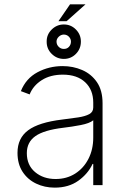

<svg xmlns="http://www.w3.org/2000/svg" viewBox="-20 -861 589 893"><path d="M234.4 11.7Q187.5 11.7 148.1 -7.1Q108.7 -25.9 85 -62.1Q61.4 -98.4 61.4 -150.2Q61.4 -218.4 111 -255.1Q160.5 -291.9 269.5 -305Q311.1 -310 343.8 -315Q376.4 -320 395.1 -330.1Q413.7 -340.2 413.7 -361.2V-383.9Q413.7 -443.2 376.1 -478.5Q338.4 -513.8 272.4 -513.8Q214.1 -513.8 174 -488.1Q133.9 -462.4 117.9 -421.9L77.1 -437.1Q100.5 -496.1 154.3 -524.9Q208.1 -553.6 271.3 -553.6Q320 -553.6 362.2 -535.3Q404.5 -517 430.8 -478.9Q457 -440.7 457 -381V0H413.7V-98.4H410.5Q389.2 -52.6 344.3 -20.4Q299.4 11.7 234.4 11.7ZM238.6 -28.4Q289.8 -28.4 329.4 -53.4Q369 -78.5 391.3 -122.2Q413.7 -165.8 413.7 -221.2V-301.5Q396.7 -287.3 355.3 -279.3Q313.9 -271.3 273.8 -266.7Q184.3 -256 144.5 -227.8Q104.8 -199.6 104.8 -148.8Q104.8 -93 143.1 -60.7Q181.5 -28.4 238.6 -28.4ZM277 -587Q244.3 -587 220.5 -610.4Q196.7 -633.9 197.1 -667.6Q196.7 -700.3 220.5 -723.7Q244.3 -747.2 277 -747.2Q310 -747.2 333.1 -723.7Q356.2 -700.3 356.2 -667.6Q356.2 -633.9 333.1 -610.4Q310 -587 277 -587ZM251.8 -762.4 305.8 -840.9H377.8L289.8 -762.4ZM277 -633.5Q291.5 -633.2 300.8 -643.3Q310 -653.4 310 -667.6Q310 -680 300.8 -690Q291.5 -699.9 277 -700.3Q263.1 -699.9 253 -690Q242.9 -680 242.9 -667.6Q242.9 -653.4 253 -643.3Q263.1 -633.2 277 -633.5Z"/></svg>

Font: Inter Extra Light BETA
Style: Regular
Weight: 200
Designer: Rasmus Andersson
Foundry: rsms
Version: Version 3.011;git-f93a4a705